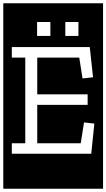

<svg xmlns="http://www.w3.org/2000/svg" viewBox="-32 -937 648 1170"><path d="M194 -718H275V-803H194ZM366 -718H446V-803H366ZM524 0 543 -184 480 -191 460 -64H195V-298H502V-362H195V-586H451L471 -459L535 -466L515 -650H40V-586H122V-64H40V0ZM-12 -917H596V213H-12Z"/></svg>

Font: Zilla Slab Regular Highlight
Style: Regular
Weight: 410
Designer: Typotheque Type Foundry
Foundry: Typotheque type foundry
Version: Version 1.0; 2017